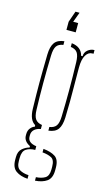

<svg xmlns="http://www.w3.org/2000/svg" viewBox="-137 -816 572 1003"><g transform="rotate(15 149.0 -314.0)"><path d="M123.5 140Q84.5 137.5 60 120Q35.5 102.5 35.5 60V46Q35.5 14.5 54.5 -1Q73.5 -16.5 91.5 -20V-28Q56.5 -45.5 56.5 -76V-84Q56.5 -103.5 67.5 -116.8Q78.5 -130 89.5 -132V-141Q57 -159.5 55.5 -220Q54.5 -262.5 54 -295.2Q53.5 -328 53.5 -359.5Q53.5 -391 54 -427.5Q54.5 -464 55.5 -514Q56.5 -557 72 -578.5Q87.5 -600 123.5 -604V-584Q98 -580.5 87.2 -565Q76.5 -549.5 75.5 -514Q71 -361 75.5 -220Q76.5 -185 87.8 -169.8Q99 -154.5 123.5 -151V-129Q102 -125.5 89.2 -113.8Q76.5 -102 76.5 -84V-76Q76.5 -42.5 123.5 -36V-16Q94.5 -16 75 -3.5Q55.5 9 55.5 46V61Q55.5 96 75 107.5Q94.5 119 123.5 120.5ZM163.5 -131V-151Q188.5 -154.5 199.5 -169.8Q210.5 -185 211.5 -220Q216 -361 211.5 -514Q210.5 -549.5 199.8 -565Q189 -580.5 163.5 -584V-604Q216.5 -598 227.5 -553H235.5Q235.5 -573.5 251.5 -586.8Q267.5 -600 287.5 -600V-580H280.5Q259.5 -580 246 -557.2Q232.5 -534.5 232.5 -491V-468Q232.5 -418 233 -380.8Q233.5 -343.5 233.2 -306.5Q233 -269.5 231.5 -220Q230 -177.5 214.8 -156.2Q199.5 -135 163.5 -131ZM163.5 139.5V120.5Q192.5 119 212 107.5Q231.5 96 231.5 61V46Q231.5 9 212.2 -1Q193 -11 163.5 -13.5V-32.5Q204.5 -28.5 228 -13Q251.5 2.5 251.5 46V60Q251.5 102.5 227.2 119.8Q203 137 163.5 139.5ZM161.5 -768 141.5 -714H168.5V-664H118.5V-708L139.5 -768Z"/></g></svg>

Font: Big Shoulders Stencil Display Thin
Style: Regular
Weight: 100
Designer: Patric King
Foundry: XO Type Co
Version: Version 1.000